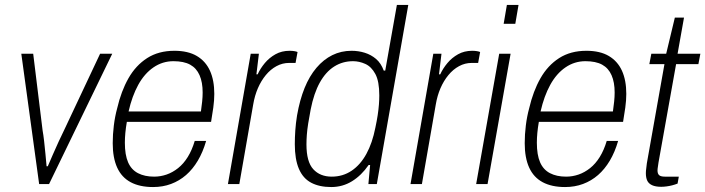

<svg xmlns="http://www.w3.org/2000/svg" viewBox="-20 -743 2847 775"><path d="M138 0 66 -526H114L152 -216Q155 -200 158 -174Q161 -148 163.5 -121Q166 -94 168 -72H173Q182 -93 193.5 -119.5Q205 -146 217 -172Q229 -198 238 -216L384 -526H433L178 0Z M598 12Q544 12 507.5 -7.5Q471 -27 453 -66.5Q435 -106 435 -165Q435 -200 439.5 -236.5Q444 -273 453 -306Q469 -375 498.5 -427Q528 -479 574 -508.5Q620 -538 684 -538Q739 -538 774.5 -517Q810 -496 827.5 -457.5Q845 -419 845 -364Q845 -338 841 -309Q837 -280 832 -251H492Q488 -228 486 -207Q484 -186 484 -167Q484 -118 497 -88Q510 -58 537 -44Q564 -30 602 -30Q628 -30 652.5 -38.5Q677 -47 699 -64.5Q721 -82 738 -109.5Q755 -137 766 -174H812Q799 -129 778.5 -94.5Q758 -60 731 -36.5Q704 -13 670.5 -0.5Q637 12 598 12ZM499 -293H791Q794 -314 796 -333Q798 -352 798 -370Q798 -411 785.5 -439.5Q773 -468 747.5 -482Q722 -496 680 -496Q636 -496 599.5 -471Q563 -446 538 -400.5Q513 -355 499 -293Z M900 0 992 -526H1025L1015 -443H1020Q1031 -467 1049 -488.5Q1067 -510 1092 -524Q1117 -538 1149 -538Q1160 -538 1168.5 -536.5Q1177 -535 1181 -533L1173 -489H1147Q1120 -489 1096 -476Q1072 -463 1053 -440Q1034 -417 1021 -387Q1008 -357 1002 -321L946 0Z M1317 12Q1269 12 1236 -5.5Q1203 -23 1186.5 -61.5Q1170 -100 1170 -161Q1170 -188 1172 -217Q1174 -246 1179 -277Q1190 -340 1209.5 -388Q1229 -436 1257.5 -469.5Q1286 -503 1321.5 -520.5Q1357 -538 1399 -538Q1427 -538 1452.5 -530Q1478 -522 1498 -505Q1518 -488 1529 -458H1535L1582 -723H1628L1501 0H1467L1474 -77H1468Q1439 -35 1401 -11.5Q1363 12 1317 12ZM1319 -30Q1364 -30 1399.5 -54Q1435 -78 1459 -122Q1483 -166 1495 -227Q1501 -255 1504.5 -278Q1508 -301 1509.5 -321Q1511 -341 1511 -358Q1511 -415 1495 -444.5Q1479 -474 1454.5 -485Q1430 -496 1405 -496Q1363 -496 1329 -474.5Q1295 -453 1271 -410Q1247 -367 1234 -301Q1228 -270 1224 -244.5Q1220 -219 1218.5 -198.5Q1217 -178 1217 -160Q1217 -90 1244.5 -60Q1272 -30 1319 -30Z M1637 0 1729 -526H1762L1752 -443H1757Q1768 -467 1786 -488.5Q1804 -510 1829 -524Q1854 -538 1886 -538Q1897 -538 1905.5 -536.5Q1914 -535 1918 -533L1910 -489H1884Q1857 -489 1833 -476Q1809 -463 1790 -440Q1771 -417 1758 -387Q1745 -357 1739 -321L1683 0Z M2013 -647 2026 -723H2073L2060 -647ZM1902 0 1995 -526H2041L1948 0Z M2261 12Q2207 12 2170.5 -7.5Q2134 -27 2116 -66.5Q2098 -106 2098 -165Q2098 -200 2102.5 -236.5Q2107 -273 2116 -306Q2132 -375 2161.5 -427Q2191 -479 2237 -508.5Q2283 -538 2347 -538Q2402 -538 2437.5 -517Q2473 -496 2490.5 -457.5Q2508 -419 2508 -364Q2508 -338 2504 -309Q2500 -280 2495 -251H2155Q2151 -228 2149 -207Q2147 -186 2147 -167Q2147 -118 2160 -88Q2173 -58 2200 -44Q2227 -30 2265 -30Q2291 -30 2315.5 -38.5Q2340 -47 2362 -64.5Q2384 -82 2401 -109.5Q2418 -137 2429 -174H2475Q2462 -129 2441.5 -94.5Q2421 -60 2394 -36.5Q2367 -13 2333.5 -0.5Q2300 12 2261 12ZM2162 -293H2454Q2457 -314 2459 -333Q2461 -352 2461 -370Q2461 -411 2448.5 -439.5Q2436 -468 2410.5 -482Q2385 -496 2343 -496Q2299 -496 2262.5 -471Q2226 -446 2201 -400.5Q2176 -355 2162 -293Z M2649 11Q2626 11 2612 4.5Q2598 -2 2592.5 -14Q2587 -26 2587 -44Q2587 -53 2588.5 -63Q2590 -73 2591 -84L2662 -484H2601L2609 -526H2669L2704 -672H2741L2715 -526H2807L2799 -484H2709L2638 -87Q2637 -78 2635.5 -69.5Q2634 -61 2634 -55Q2634 -42 2640.5 -36Q2647 -30 2664 -30H2720L2715 -2Q2705 2 2693.5 5Q2682 8 2670 9.5Q2658 11 2649 11Z"/></svg>

Font: Archivo SemiCondensed Thin
Style: Italic
Weight: 250
Width: 4
Italic angle: -10°
Designer: Hector Gatti
Foundry: Omnibus-Type
Version: Version 2.001